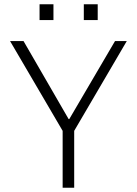

<svg xmlns="http://www.w3.org/2000/svg" viewBox="-20 -878 640 898"><path d="M273 0V-266L27 -686H90L301 -321H304L518 -686H573L327 -266V0ZM165 -784V-858H230V-784ZM372 -784V-858H437V-784Z"/></svg>

Font: Chivo Mono Thin
Style: Regular
Weight: 250
Designer: Hector Gatti
Foundry: Omnibus-Type
Version: Version 1.008